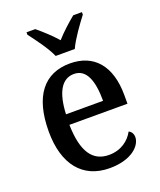

<svg xmlns="http://www.w3.org/2000/svg" viewBox="-143 -855 793 954"><g transform="rotate(-20 253.5 -378.0)"><path d="M209 -606H310C330 -651 377 -715 406 -753V-766H360C328 -740 287 -703 259 -671C231 -703 191 -740 159 -766H113V-753C142 -715 190 -651 209 -606ZM272 10C389 10 443 -48 443 -92C443 -111 433 -124 421 -129C399 -88 355 -53 291 -53C205 -53 159 -117 156 -261H463V-306C463 -464 387 -547 262 -547C126 -547 48 -452 48 -264C48 -91 129 10 272 10ZM354 -316H158C163 -429 198 -491 263 -491C329 -491 354 -422 354 -316Z"/></g></svg>

Font: Noto Serif Armenian SemiCondensed Medium
Style: Regular
Weight: 500
Width: 4
Designer: Monotype Design Team
Foundry: Monotype Imaging Inc.
Version: Version 2.008